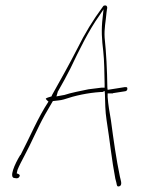

<svg xmlns="http://www.w3.org/2000/svg" viewBox="-20 -602 519 701"><path d="M33 48 41 49C48 49 51 44 52 40C53 35 47 33 41 31L44 18C50 3 59 -14 69 -33C94 -79 116 -133 144 -183L173 -233C186 -235 200 -235 213 -239C254 -253 300 -263 347 -266H354L362 -270L363 -260C364 -228 364 -196 369 -164C381 -89 388 -17 401 50C408 71 404 82 416 78C429 74 419 51 418 44C404 -23 395 -88 385 -163C380 -191 375 -220 373 -248V-261H392L393 -262C419 -266 425 -267 438 -269C442 -270 445 -273 445 -278C445 -284 443 -284 436 -284C427 -283 389 -276 373 -274L372 -282C371 -349 368 -407 362 -465C360 -498 366 -522 369 -557L370 -564C370 -565 370 -567 371 -570C373 -577 369 -582 366 -582C357 -582 359 -582 353 -574C321 -531 289 -479 262 -424C234 -369 202 -312 170 -255L168 -250L155 -246C152 -245 148 -243 147 -242C147 -240 154 -233 157 -231C118 -172 89 -101 55 -36H54C33 -2 12 47 33 48ZM186 -250 191 -267V-268L192 -269C209 -298 223 -325 237 -352C268 -417 304 -491 342 -544L358 -568L355 -540C349 -492 352 -456 357 -415C361 -379 361 -335 362 -295V-282H351L303 -276C275 -270 241 -264 214 -255H213Z"/></svg>

Font: Stray Cat
Style: ExLtCnObl
Weight: 200
Version: Version 1.0